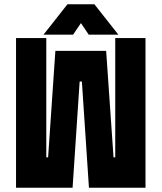

<svg xmlns="http://www.w3.org/2000/svg" viewBox="-20 -878 756 898"><path d="M55 -700H196.5V-142H205L239 -640H476.5L511 -142H519V-700H660.5V0H396L363 -496.5H352.5L319.5 0H55ZM295.5 -858H421.5L533.5 -716H395L358.5 -770L322 -716H183.5Z"/></svg>

Font: Tourney Condensed Black
Style: Regular
Weight: 900
Width: 3
Designer: Tyler Finck
Foundry: Etcetera Type Co
Version: Version 1.010; ttfautohint (v1.8.3)